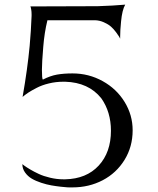

<svg xmlns="http://www.w3.org/2000/svg" viewBox="-20 -815 686 834"><path d="M294.9 -496.1Q365.7 -496.1 426 -462.6Q486.3 -429.2 521.2 -372.3Q556.2 -315.4 556.2 -249Q556.2 -177.7 521 -120.6Q485.8 -63.5 426.3 -32.2Q366.7 -1 294.9 -1H285.2Q280.8 -1 273.2 -1.2Q265.6 -1.5 244.1 -3.9Q222.7 -6.3 202.9 -9.8Q183.1 -13.2 159.2 -21Q135.3 -28.8 117.9 -39.1Q100.6 -49.3 88.9 -65.7Q77.1 -82 77.1 -102.1L85.9 -95.2Q95.2 -88.4 111.3 -78.9Q127.4 -69.3 148.2 -59.6Q168.9 -49.8 197.8 -43Q226.6 -36.1 255.9 -36.1H263.2Q355.5 -38.1 408.7 -95.7Q461.9 -153.3 461.9 -247.1Q461.9 -328.6 419.9 -388.2Q364.7 -457 263.2 -460H254.9Q222.7 -460 192.4 -452.6Q162.1 -445.3 139.2 -433.3Q116.2 -421.4 102.5 -412.4Q88.9 -403.3 78.1 -394Q99.6 -516.1 108.9 -616.2Q114.7 -680.2 117.2 -746.1V-752.9Q117.2 -764.2 115.7 -772.7Q114.3 -781.2 113.3 -784.2L111.8 -787.1L404.8 -788.1Q437.5 -789.1 467.3 -790.8Q497.1 -792.5 510.7 -793.9L523.9 -794.9Q510.7 -772 505.9 -722.2Q503.9 -704.6 502.9 -685.8Q502 -667 502 -657.2V-647Q500.5 -650.4 497.6 -655.5Q494.6 -660.6 484.4 -674.6Q474.1 -688.5 462.4 -699Q450.7 -709.5 431.6 -718Q412.6 -726.6 392.1 -727.1H186Q172.9 -673.8 168 -612.8Q162.1 -542.5 162.1 -512.2Q162.1 -473.1 166 -469.2Q198.2 -485.8 227.8 -491Q257.3 -496.1 294.9 -496.1Z"/></svg>

Font: Anticva
Style: Regular
Weight: 400
Version: Version 1.000